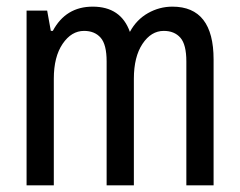

<svg xmlns="http://www.w3.org/2000/svg" viewBox="-20 -558 723 578"><path d="M623 -379V0H541V-373Q541 -424 523 -444.5Q505 -465 473 -465Q435 -465 409 -426Q383 -387 383 -321V0H301V-373Q301 -424 283 -444.5Q265 -465 233 -465Q195 -465 168.5 -426Q142 -387 142 -321V0H60V-526H122L133 -465H139Q178 -538 259 -538Q344 -538 371 -462Q391 -499 425.5 -518.5Q460 -538 499 -538Q623 -538 623 -379Z"/></svg>

Font: Archivo Narrow
Style: Regular
Weight: 400
Designer: Hector Gatti
Foundry: Omnibus-Type
Version: Version 1.003